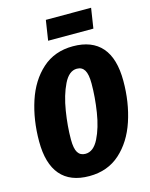

<svg xmlns="http://www.w3.org/2000/svg" viewBox="-133 -980 846 1082"><g transform="rotate(-15 290.0 -439.0)"><path d="M575 -451Q575 -326 539.5 -219Q504 -112 431.5 -47Q359 18 252 18Q141 18 84.5 -48Q28 -114 28 -244Q28 -369 63 -476Q98 -583 170.5 -648Q243 -713 350 -713Q461 -713 518 -647.5Q575 -582 575 -451ZM204 -208Q204 -155 218.5 -132Q233 -109 263 -109Q310 -109 340.5 -170Q371 -231 384.5 -317.5Q398 -404 398 -483Q398 -537 383.5 -561Q369 -585 339 -585Q293 -585 262.5 -522.5Q232 -460 218 -372.5Q204 -285 204 -208ZM488 -779H224L242 -896H506Z"/></g></svg>

Font: Fira Sans Extra Condensed ExtraBold
Style: Italic
Weight: 800
Width: 3
Italic angle: -8°
Designer: Carrois Corporate & Edenspiekermann AG
Foundry: Carrois Corporate GbR & Edenspiekermann AG
Version: Version 4.203